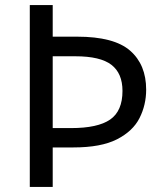

<svg xmlns="http://www.w3.org/2000/svg" viewBox="-20 -734 645 754"><path d="M554 -382Q554 -322 528 -270.5Q502 -219 439.5 -187Q377 -155 268 -155H187V0H97V-714H187V-590H283Q428 -590 491 -535Q554 -480 554 -382ZM187 -231H259Q364 -231 412.5 -264.5Q461 -298 461 -377Q461 -446 417.5 -479.5Q374 -513 276 -513H187Z"/></svg>

Font: Noto IKEA Simplified Chinese
Style: Regular
Weight: 400
Designer: Monotype Design Team
Foundry: Monotype Imaging Inc.
Version: Version 1.100